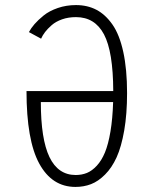

<svg xmlns="http://www.w3.org/2000/svg" viewBox="-20 -726 610 757"><path d="M481 -359Q481 -276.5 469.8 -211.8Q458.5 -147 439.8 -105.8Q421 -64.5 394.2 -37.8Q367.5 -11 339 0Q310.5 11 277.5 11Q185 11 134.8 -81Q84.5 -173 84.5 -367H426.5Q426 -522.5 390 -590.5Q354 -658.5 279.5 -658.5Q249.5 -658.5 224.8 -649.8Q200 -641 183.8 -626.8Q167.5 -612.5 157.8 -599.8Q148 -587 142 -573.5L94 -599.5Q102 -614.5 116 -630.8Q130 -647 152.2 -665Q174.5 -683 208 -694.5Q241.5 -706 279.5 -706Q324.5 -706 360 -687.5Q395.5 -669 423.2 -629.5Q451 -590 466 -521.5Q481 -453 481 -359ZM278.5 -36Q302.5 -36 322.8 -44.2Q343 -52.5 361.8 -72.8Q380.5 -93 393.8 -125Q407 -157 415.5 -207.5Q424 -258 426 -323.5H141Q141 -177.5 175 -106.8Q209 -36 278.5 -36Z"/></svg>

Font: League Mono Narrow UltraLight
Style: Regular
Weight: 200
Width: 3
Designer: Tyler Finck
Foundry: The League of Moveable Type / Tyler Finck
Version: Version 2.210